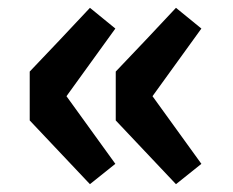

<svg xmlns="http://www.w3.org/2000/svg" viewBox="-20 -534 597 491"><path d="M210 -63 56 -226V-351L133 -432L210 -514L275 -461L150 -288L275 -115ZM430 -63 276 -226V-351L353 -432L430 -514L495 -461L370 -288L495 -115Z"/></svg>

Font: GenSekiGothic TW H
Style: Regular
Weight: 900
Version: Version 1.501;PS 1;hotconv 16.6.51;makeotf.lib2.5.65220